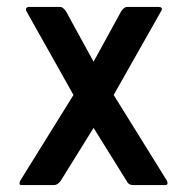

<svg xmlns="http://www.w3.org/2000/svg" viewBox="-20 -484 540 554"><path d="M364 50Q355 50 349 44L250 -115L155 38Q146 50 136 50H43Q37 50 36.5 46.5Q36 43 38 38L192 -210L56 -452Q54 -457 56 -460.5Q58 -464 64 -464H154Q161 -464 170 -452L250 -306L330 -452Q339 -464 346 -464H436Q452 -464 445 -452L308 -210L462 38Q464 43 463 46.5Q462 50 457 50Z"/></svg>

Font: NanumGothicCoding
Style: Bold
Weight: 700
Monospace: yes
Designer: Kwon Bruce; Nicolas Noh; Sung-woo Choi; Go-un Cha; Soo-hyun Park;
Foundry: NHN Corporation
Version: Version 2.000;PS 1;hotconv 1.0.49;makeotf.lib2.0.14853